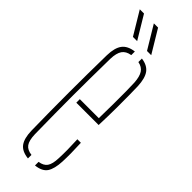

<svg xmlns="http://www.w3.org/2000/svg" viewBox="-251 -753 772 772"><g transform="rotate(45 135.0 -367.0)"><path d="M50 -85Q49 -138.5 48.5 -192.2Q48 -246 48 -299.5Q48 -353 48.5 -406.8Q49 -460.5 50 -514Q51 -557 67 -578.2Q83 -599.5 119 -604V-583.5Q93.5 -579.5 82.2 -563Q71 -546.5 70 -514Q69 -450.5 68.5 -399.2Q68 -348 68 -300.2Q68 -252.5 68.5 -200.8Q69 -149 70 -85Q71 -50 82.2 -34.5Q93.5 -19 119 -16V4Q82 0 66.5 -21.2Q51 -42.5 50 -85ZM159 4V-16.5Q183.5 -20 194.2 -35.2Q205 -50.5 206 -85Q207 -107.5 206.8 -133.2Q206.5 -159 205 -191H225Q226.5 -159 226.8 -133Q227 -107 226 -85Q224 -42.5 210 -21.2Q196 0 159 4ZM98 -292V-312H206Q207 -356.5 207.2 -395.5Q207.5 -434.5 207.2 -464.8Q207 -495 206 -514Q204 -546.5 193.2 -563Q182.5 -579.5 159 -584V-604Q193 -599.5 208.5 -578.5Q224 -557.5 226 -514Q226.5 -496 227 -465Q227.5 -434 227.2 -390.5Q227 -347 225 -292ZM72 -640 13 -738H37L96 -640ZM152 -640 93 -738H117L176 -640Z"/></g></svg>

Font: Big Shoulders Stencil Display SC Thin
Style: Regular
Weight: 100
Designer: Patric King
Foundry: XO Type Co
Version: Version 2.001